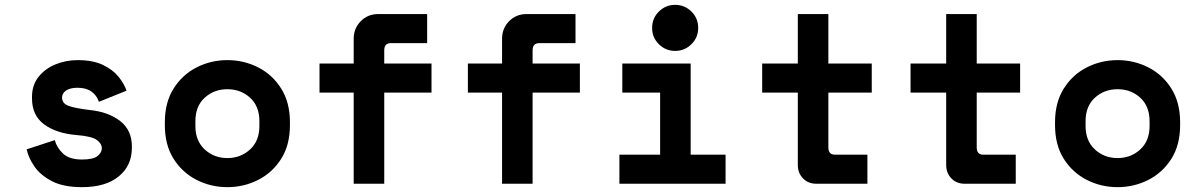

<svg xmlns="http://www.w3.org/2000/svg" viewBox="-20 -758 4936 792"><path d="M318 14Q241 14 193.5 -11Q146 -36 121.5 -72Q97 -108 90 -142L206 -180Q214 -149 240 -124.5Q266 -100 318 -100Q365 -100 382.5 -114.5Q400 -129 400 -146Q400 -166 379 -181Q358 -196 295 -201Q212 -208 162 -245Q112 -282 112 -352V-358Q112 -407 139 -441Q166 -475 209 -492.5Q252 -510 300 -510Q363 -510 404 -490.5Q445 -471 468.5 -442Q492 -413 502 -384L388 -338Q379 -365 357 -380.5Q335 -396 300 -396Q269 -396 252.5 -384.5Q236 -373 236 -356Q236 -332 261 -322Q286 -312 352 -304Q428 -296 476 -258.5Q524 -221 524 -154V-148Q524 -75 470 -30.5Q416 14 318 14Z M918 14Q850 14 791 -16Q732 -46 696 -103Q660 -160 660 -242V-254Q660 -335 696 -392.5Q732 -450 791 -480Q850 -510 918 -510Q986 -510 1045 -480Q1104 -450 1140 -392.5Q1176 -335 1176 -254V-242Q1176 -160 1140 -103Q1104 -46 1045 -16Q986 14 918 14ZM918 -106Q973 -106 1011.5 -141.5Q1050 -177 1050 -238V-258Q1050 -320 1011.5 -355Q973 -390 918 -390Q863 -390 824.5 -355Q786 -320 786 -258V-238Q786 -177 824.5 -141.5Q863 -106 918 -106Z M1439 0V-376H1298V-496H1439V-598Q1439 -641 1468 -670.5Q1497 -700 1540 -700H1742V-580H1592Q1565 -580 1565 -550V-496H1760V-376H1565V0Z M2051 0V-376H1910V-496H2051V-598Q2051 -641 2080 -670.5Q2109 -700 2152 -700H2354V-580H2204Q2177 -580 2177 -550V-496H2372V-376H2177V0Z M2765 -548Q2726 -548 2698 -575.5Q2670 -603 2670 -643Q2670 -683 2698 -710.5Q2726 -738 2765 -738Q2804 -738 2832 -710.5Q2860 -683 2860 -643Q2860 -603 2832 -575.5Q2804 -548 2765 -548ZM2535 0V-120H2703V-376H2547V-496H2829V-120H2973V0Z M3348 0Q3314 0 3292.5 -22Q3271 -44 3271 -78V-376H3124V-496H3271V-700H3397V-496H3576V-376H3397V-150Q3397 -120 3424 -120H3558V0Z M3960 0Q3926 0 3904.5 -22Q3883 -44 3883 -78V-376H3736V-496H3883V-700H4009V-496H4188V-376H4009V-150Q4009 -120 4036 -120H4170V0Z M4590 14Q4522 14 4463 -16Q4404 -46 4368 -103Q4332 -160 4332 -242V-254Q4332 -335 4368 -392.5Q4404 -450 4463 -480Q4522 -510 4590 -510Q4658 -510 4717 -480Q4776 -450 4812 -392.5Q4848 -335 4848 -254V-242Q4848 -160 4812 -103Q4776 -46 4717 -16Q4658 14 4590 14ZM4590 -106Q4645 -106 4683.5 -141.5Q4722 -177 4722 -238V-258Q4722 -320 4683.5 -355Q4645 -390 4590 -390Q4535 -390 4496.5 -355Q4458 -320 4458 -258V-238Q4458 -177 4496.5 -141.5Q4535 -106 4590 -106Z"/></svg>

Font: Space Mono
Style: Bold
Weight: 700
Monospace: yes
Designer: Colophon Foundry + Benjamin Critton
Foundry: Colophon Foundry & Benjamin Critton
Version: Version 1.003; ttfautohint (v1.8.4.7-5d5b)